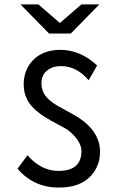

<svg xmlns="http://www.w3.org/2000/svg" viewBox="-20 -805 540 866"><path d="M201.2 -653.8 72.3 -785.2H153.3L250 -701.2L347.2 -785.2H428.2L299.3 -653.8ZM104 -105Q164.6 -34.2 243.7 -34.2Q347.2 -34.2 347.2 -122.6Q347.2 -154.8 318.8 -188Q295.9 -214.4 269 -229L211.9 -259.8Q155.8 -290.5 125.5 -323.2Q86.9 -365.2 86.9 -424.3Q86.9 -485.8 124 -528.3Q169.9 -580.1 252 -580.1Q342.8 -580.1 418 -509.8L379.9 -442.9Q326.2 -506.8 255.4 -506.8Q217.3 -506.8 193.4 -487.8Q167 -467.3 167 -429.7Q167 -397.9 183.6 -374.5Q203.1 -347.7 246.1 -324.2L308.1 -290Q431.2 -222.7 431.2 -120.1Q431.2 -59.1 392.1 -14.2Q344.2 41 245.6 41Q131.8 41 59.1 -43.9Z"/></svg>

Font: BIZ UDGothic
Style: Regular
Weight: 400
Monospace: yes
Designer: TypeBank Co., Ltd.
Foundry: Morisawa Inc.
Version: Version 1.05